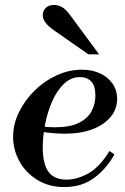

<svg xmlns="http://www.w3.org/2000/svg" viewBox="-20 -744 506 777"><path d="M240 13Q178 13 131 -16Q84 -45 58.5 -91.5Q33 -138 33 -190Q33 -241 56.5 -289.5Q80 -338 119.5 -377Q159 -416 209 -439Q259 -462 311 -462Q353 -462 385 -447Q417 -432 435.5 -405.5Q454 -379 454 -344Q454 -302 427 -270Q400 -238 353 -220.5Q306 -203 245 -203Q222 -203 197 -205Q172 -207 152.5 -210Q133 -213 126 -214L131 -239Q148 -232 166 -230.5Q184 -229 204 -229Q264 -229 299.5 -247Q335 -265 350.5 -294Q366 -323 366 -357Q366 -397 349 -414.5Q332 -432 304 -432Q267 -432 238.5 -404.5Q210 -377 191 -333.5Q172 -290 162.5 -241Q153 -192 153 -148Q153 -81 176 -49Q199 -17 250 -17Q291 -17 337 -42Q383 -67 423 -133L443 -119Q411 -61 361 -24Q311 13 240 13ZM338 -524 203 -618Q172 -640 162.5 -654.5Q153 -669 153 -682Q153 -700 165 -712Q177 -724 199 -724Q215 -724 230.5 -715.5Q246 -707 263 -684L381 -524Z"/></svg>

Font: Libre Bodoni
Style: Italic
Weight: 400
Italic angle: -13°
Designer: Pablo Impallari, Rodrigo Fuenzalida
Foundry: Impallari Type
Version: Version 2.005;gftools[0.9.23]